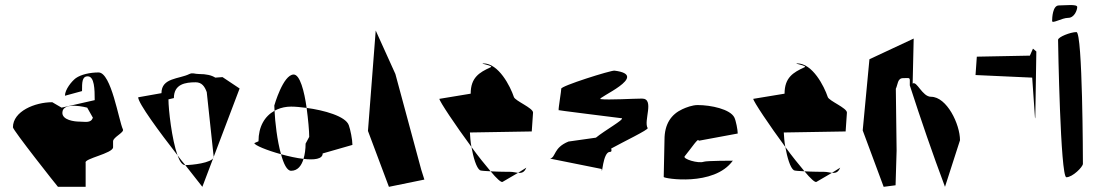

<svg xmlns="http://www.w3.org/2000/svg" viewBox="-20 -722 4238 742"><path d="M30 -230C30 -219 200 -4 204 0H311V-93C303 -109 417 -129 417 -153V-176C417 -192 461 -210 455 -222C439 -256 410 -442 361 -442C327 -442 293 -434 273 -420C257 -408 231 -376 231 -352L297 -370C297 -404 297 -427 319 -427C345 -427 346 -377 346 -335L218 -306L182 -327C115 -327 30 -292 30 -230ZM221 -286C221 -332 317 -306 317 -306L339 -267C331 -245 309 -252 287 -252C267 -252 221 -258 221 -286Z M514 -346C514 -323 596 -212 666 -122C644 -183 631 -299 631 -338L652 -343C652 -397 696 -404 736 -404C760 -404 771 -388 779 -366L806 -114C798 -92 721 -84 696 -84C734 -36 762 0 762 0L906 -380L840 -424L812 -422C798 -431 778 -436 748 -436C732 -436 725 -442 712 -436C672 -416 604 -422 604 -362ZM666 -122C674 -99 684 -84 695 -84H696C686 -96 676 -108 666 -122Z M963 -169C963 -161 1011 -141 1066 -126C1051 -179 1043 -251 1041 -294C1003 -273 979 -233 979 -176ZM1040 -314C1040 -309 1041 -302 1041 -294L1051 -299C1067 -306 1085 -310 1105 -310C1121 -310 1142 -308 1165 -305C1156 -370 1139 -434 1115 -434C1074 -434 1040 -314 1040 -314ZM1066 -126C1076 -89 1089 -62 1105 -62C1130 -62 1145 -81 1153 -108C1126 -111 1095 -118 1066 -126ZM1153 -108C1194 -103 1227 -107 1227 -129L1342 -162C1342 -182 1334 -222 1328 -238C1316 -273 1232 -296 1165 -305C1171 -260 1175 -216 1175 -193L1161 -167C1161 -145 1158 -125 1153 -108Z M1402 -216 1483 0 1620 -28 1608 -66 1508 -436 1432 -604Z M1678 -340C1678 -331 1740 -238 1802 -154C1798 -174 1797 -195 1796 -210L2035 -214L2040 -287C2040 -305 1971 -332 1966 -347C1952 -389 1907 -477 1848 -477C1829 -477 1891 -468 1876 -462C1832 -442 1799 -422 1799 -360ZM1802 -154C1809 -114 1821 -73 1835 -64C1838 -62 1855 -61 1876 -60C1855 -85 1828 -118 1802 -154ZM1876 -60C1899 -32 1917 -16 1922 -19L1982 -54C1973 -55 1963 -58 1951 -58C1945 -58 1907 -58 1876 -60ZM1982 -54C1996 -53 2006 -55 2014 -74Z M2106 -109 2305 -69C2307 -35 2309 -135 2337 -135C2344 -135 2344 -140 2342 -148C2389 -174 2487 -221 2483 -227C2466 -254 2511 -341 2461 -341C2428 -341 2331 -335 2301 -339C2281 -342 2497 -431 2355 -449C2342 -451 2145 -389 2149 -379C2150 -376 2137 -299 2139 -297C2111 -298 2380 -266 2383 -265C2394 -261 2317 -218 2283 -190L2177 -175C2118 -151 2129 -115 2106 -109Z M2545 -38C2545 -32 2739 0 2812 -101C2812 -101 2711 -101 2700 -97C2678 -89 2617 -108 2626 -118C2653 -151 2680 -193 2680 -178L2831 -206C2831 -220 2824 -256 2818 -268C2802 -300 2728 -316 2676 -316C2656 -316 2632 -307 2617 -300C2574 -280 2548 -243 2548 -182Z M2891 -340C2891 -331 2953 -238 3015 -154C3011 -174 3010 -195 3009 -210L3248 -214L3253 -287C3253 -305 3184 -332 3179 -347C3165 -389 3120 -477 3061 -477C3042 -477 3104 -468 3089 -462C3045 -442 3012 -422 3012 -360ZM3015 -154C3022 -114 3034 -73 3048 -64C3051 -62 3068 -61 3089 -60C3068 -85 3041 -118 3015 -154ZM3089 -60C3112 -32 3130 -16 3135 -19L3195 -54C3186 -55 3176 -58 3164 -58C3158 -58 3120 -58 3089 -60ZM3195 -54C3209 -53 3219 -55 3227 -74Z M3314 -218 3395 0 3441 -6 3445 -140 3442 -379C3450 -395 3448 -420 3470 -420C3500 -420 3496 -426 3496 -392C3539 -259 3584 -128 3632 0L3690 -180C3690 -242 3639 -348 3578 -348C3544 -348 3523 -411 3507 -399L3511 -573L3340 -493Z M3750 -432 3969 -422 3980 -264 3981 -269 3985 -523 3972 -534 3960 -507 3755 -503Z M4046 -641C4046 -629 4084 -653 4108 -653C4132 -653 4143 -683 4143 -695C4143 -707 4096 -701 4072 -701C4048 -701 4046 -653 4046 -641ZM4069 -568C4069 -556 4078 -37 4101 -37C4125 -37 4165 -77 4165 -89C4165 -101 4164 -598 4140 -598C4117 -598 4069 -579 4069 -568Z"/></svg>

Font: Corrode
Style: Regular
Weight: 400
Designer: Mew Too
Version: Version 0.532